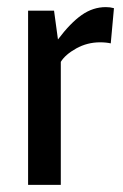

<svg xmlns="http://www.w3.org/2000/svg" viewBox="-20 -520 346 540"><path d="M59 0V-490H132L143 -409Q178 -455.5 209.8 -477.8Q241.5 -500 277.5 -500Q290 -500 300.5 -497L291.5 -398Q285 -399.5 277.8 -400.2Q270.5 -401 261.5 -401Q225.5 -401 194.5 -383.8Q163.5 -366.5 151 -346V0Z"/></svg>

Font: Cabin
Style: Regular
Weight: 400
Width: 4
Designer: Pablo Impallari
Foundry: Pablo Impallari. http://www.impallari.com Igino Marini. http://www.ikern.com
Version: Version 3.001